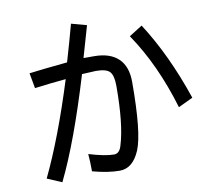

<svg xmlns="http://www.w3.org/2000/svg" viewBox="-90 -888 1180 1062"><g transform="rotate(-10 500.0 -357.5)"><path d="M347.7 39.1Q347.7 -15.6 343.8 -58.6Q433.6 -31.2 484.4 -31.2Q515.6 -31.2 527.3 -74.2Q562.5 -187.5 562.5 -402.3Q562.5 -460.9 543 -482.4Q523.4 -503.9 464.8 -503.9L386.7 -500Q277.3 -136.7 175.8 70.3L93.8 35.2Q195.3 -175.8 293 -488.3Q207 -480.5 117.2 -468.8L101.6 -554.7Q156.2 -562.5 316.4 -578.1Q347.7 -683.6 375 -785.2L460.9 -761.7L410.2 -585.9H468.8Q558.6 -585.9 605.5 -541Q652.3 -496.1 652.3 -410.2Q652.3 -125 613.3 -31.2Q574.2 62.5 500 62.5Q433.6 62.5 347.7 39.1ZM964.8 -265.6 882.8 -226.6Q808.6 -476.6 683.6 -660.2L757.8 -707Q878.9 -519.5 964.8 -265.6Z"/></g></svg>

Font: Droid Sans Fallback
Style: Regular
Weight: 400
Designer: Steve Matteson
Foundry: Ascender Corporation
Version: 3.00 (Khmer version)